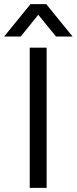

<svg xmlns="http://www.w3.org/2000/svg" viewBox="-60 -903 369 923"><path d="M82.9 0V-674H164.2V0ZM162.3 -883H86.5L-40.3 -727.3H39.5L124 -832L209.3 -727.3H289.1Z"/></svg>

Font: Hind Variable Light
Style: Regular
Weight: 300
Designer: Manushi Parikh, Satya Rajpurohit
Foundry: Indian Type Foundry
Version: Version 3.000